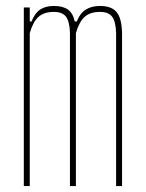

<svg xmlns="http://www.w3.org/2000/svg" viewBox="-20 -625 491 645"><path d="M60 0V-600H80V-553H86Q97 -581 115 -593Q133 -605 161 -605Q191 -605 208 -593Q225 -581 231 -553H238Q249 -581 268.5 -593Q288 -605 316 -605Q355 -605 372 -584Q389 -563 390 -514V0H370V-514Q369 -552 357 -568.5Q345 -585 316 -585Q283 -585 264.5 -568.5Q246 -552 235 -514V0H215V-514Q214 -552 202 -568.5Q190 -585 161 -585Q128 -585 109.5 -568.5Q91 -552 80 -514V0Z"/></svg>

Font: Big Shoulders Display Thin
Style: Regular
Weight: 100
Designer: Patric King
Foundry: XO Type Co
Version: Version 1.000; ttfautohint (v1.8.2)